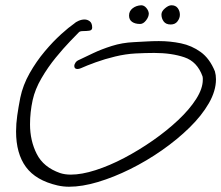

<svg xmlns="http://www.w3.org/2000/svg" viewBox="-20 -671 840 729"><path d="M242 38Q220 38 198 33Q116 14 78.5 -37Q41 -88 41 -172Q41 -201 45.5 -232.5Q50 -264 57 -300Q67 -348 92.5 -393Q118 -438 150 -476Q182 -514 212 -541Q242 -568 261 -581Q267 -587 278.5 -592Q290 -597 301 -597Q312 -597 321 -590Q330 -583 330 -566Q330 -556 319 -554.5Q308 -553 296 -553Q284 -553 280 -549Q271 -540 246 -514Q221 -488 191.5 -452Q162 -416 137.5 -374Q113 -332 104 -291Q99 -268 96.5 -245Q94 -222 94 -199Q94 -137 119.5 -86.5Q145 -36 208 -14Q226 -8 249 -8Q290 -8 343 -25Q396 -42 452 -71.5Q508 -101 561 -138Q614 -175 657 -215.5Q700 -256 725 -295.5Q750 -335 750 -368Q750 -371 750 -374.5Q750 -378 749 -381Q729 -437 680 -453.5Q631 -470 566 -470Q549 -470 531 -469.5Q513 -469 494 -468Q457 -466 417.5 -456.5Q378 -447 343.5 -434.5Q309 -422 287 -412Q280 -409 274 -409Q262 -409 262 -421Q262 -426 266.5 -433Q271 -440 281 -444Q302 -454 333.5 -469Q365 -484 404.5 -496.5Q444 -509 488 -511Q511 -512 534.5 -513.5Q558 -515 583 -515Q626 -515 667 -506.5Q708 -498 742 -473.5Q776 -449 796 -400Q798 -393 799 -385.5Q800 -378 800 -370Q800 -326 773 -279Q746 -232 699.5 -186.5Q653 -141 595 -100.5Q537 -60 474.5 -29Q412 2 352 20Q292 38 242 38ZM512 -580Q493 -580 481.5 -588Q470 -596 470 -612Q470 -629 483.5 -639.5Q497 -650 516 -651Q527 -651 535.5 -641Q544 -631 545 -620Q545 -607 534.5 -593.5Q524 -580 512 -580ZM628 -578Q610 -578 601.5 -589.5Q593 -601 593 -616Q593 -628 606.5 -639.5Q620 -651 631 -651Q647 -651 655 -640Q663 -629 663 -615Q663 -602 654 -590Q645 -578 628 -578Z"/></svg>

Font: Grape Nuts
Style: Regular
Weight: 400
Designer: Robert E. Leuschke
Foundry: Robert E. Leuschke
Version: Version 1.010; ttfautohint (v1.8.3)